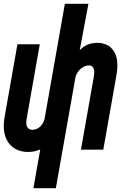

<svg xmlns="http://www.w3.org/2000/svg" viewBox="-30 -781 650 1002"><path d="M180 -1.5Q153 12 116 12Q78 12 49.5 -4.2Q21 -20.5 5.2 -51.2Q-10.5 -82 -10.5 -124Q-10.5 -142.5 -6.5 -167.5L61 -550H177.5L108 -155Q107 -150 107 -141.5Q107 -123.5 115.5 -113.5Q124 -103.5 138.5 -103.5Q162.5 -103.5 180.5 -121.2Q198.5 -139 203 -163L308.5 -761H431.5L386 -518.5Q420.5 -557.5 480 -557.5Q502.5 -557.5 525.5 -547.8Q548.5 -538 565.5 -511.8Q582.5 -485.5 582.5 -439.5Q582.5 -418 578 -390L509 0H392.5L460.5 -386Q462 -395 462 -403Q462 -419.5 455.5 -429.5Q449 -439.5 434 -439.5Q417.5 -439.5 402.2 -430Q387 -420.5 376.8 -405.8Q366.5 -391 363.5 -376L261.5 201H144.5Z"/></svg>

Font: JuliaMono ExtraBoldItalic
Style: Regular
Weight: 800
Italic angle: -9°
Monospace: yes
Designer: cormullion
Foundry: corm
Version: Version 0.049; ttfautohint (v1.8.4)